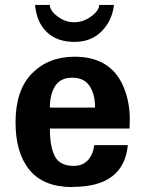

<svg xmlns="http://www.w3.org/2000/svg" viewBox="-20 -743 592 778"><path d="M381.8 -723.1H441.9Q434.1 -658.2 391.4 -615.7Q348.6 -573.2 282.2 -573.2Q210.4 -573.2 169.2 -613.5Q127.9 -653.8 122.1 -723.1H182.1Q182.1 -699.7 213.4 -676.3Q244.6 -652.8 280.8 -652.8Q316.9 -652.8 349.4 -676.5Q381.8 -700.2 381.8 -723.1ZM275.9 14.2 273.9 15.1Q156.7 15.1 99.9 -54Q43 -123 43 -247.1Q43 -377.4 108.9 -444.8Q175.8 -513.2 282.2 -513.2Q434.1 -513.2 483.9 -382.8Q505.9 -325.7 505.9 -259.8L504.9 -222.2H182.1Q182.1 -148.9 202.1 -109.9Q222.2 -70.8 278.8 -70.8Q314.9 -70.8 336.2 -94Q357.4 -117.2 361.8 -154.8H498Q481.4 14.2 275.9 14.2ZM365.2 -307.1Q365.2 -361.3 342.8 -394.8Q320.3 -428.2 272.9 -428.2Q225.6 -428.2 203.9 -395Q182.1 -361.8 182.1 -307.1Z"/></svg>

Font: Perun
Style: Bold
Weight: 700
Foundry: Copyright (c) Stefan Peev, Context Ltd, 2016
Version: Version 1.0000